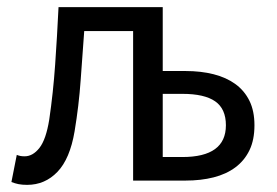

<svg xmlns="http://www.w3.org/2000/svg" viewBox="-20 -506 775 538"><path d="M56 12Q42 12 32 10Q22 8 12 4L27 -72Q32 -70 37 -69Q42 -68 49 -68Q72 -68 90.5 -91.5Q109 -115 118 -171Q129 -246 134.5 -324.5Q140 -403 144 -486H436V-307H500Q543 -307 578.5 -298Q614 -289 639.5 -270.5Q665 -252 679 -223.5Q693 -195 693 -155Q693 -114 679 -85Q665 -56 639.5 -37Q614 -18 578.5 -9Q543 0 500 0H353V-419H216Q211 -352 206 -281Q201 -210 189 -138Q176 -61 141 -24.5Q106 12 56 12ZM436 -66H491Q613 -66 613 -155Q613 -201 583 -222Q553 -243 491 -243H436Z"/></svg>

Font: Giro Regular
Style: Regular
Weight: 400
Designer: Paul D. Hunt
Foundry: Adobe Systems Incorporated
Version: Version 1.000;PS 1.0;hotconv 1.0.88;makeotf.lib2.5.647800